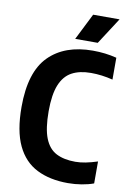

<svg xmlns="http://www.w3.org/2000/svg" viewBox="-102 -1011 731 1081"><g transform="rotate(10 263.0 -470.0)"><path d="M364.5 9.5Q261 9.5 186.8 -27.8Q112.5 -65 73 -148Q33.5 -231 33.5 -368.5Q33.5 -568 123.8 -658.8Q214 -749.5 374.5 -749.5Q446.5 -749.5 511 -733V-608Q448 -624 386 -624Q321 -624 277 -600.2Q233 -576.5 210.5 -521.2Q188 -466 188 -370.5Q188 -272 210 -216.5Q232 -161 275.8 -138.5Q319.5 -116 385 -116Q413 -116 444.2 -122.2Q475.5 -128.5 511 -140V-14.5Q482 -3.5 443 3Q404 9.5 364.5 9.5ZM264.5 -797.5 340.5 -949H491.5L393.5 -797.5Z"/></g></svg>

Font: Encode Sans Cnd
Style: Bold
Weight: 700
Width: 3
Designer: Multiple Designers
Foundry: Impallari Type
Version: Version 3.002; ttfautohint (v1.8.3) -l 8 -r 50 -G 200 -x 14 